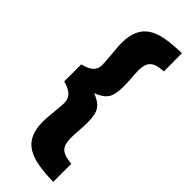

<svg xmlns="http://www.w3.org/2000/svg" viewBox="-290 -782 938 938"><g transform="rotate(45 178.5 -313.5)"><path d="M328 131Q269 130 223 122Q177 114 146 95Q115 76 99.5 42.5Q84 9 84 -42Q84 -59 86 -81Q88 -103 90 -125Q92 -142 93 -157Q94 -172 94 -180Q94 -208 76 -226Q58 -244 19 -254V-372Q58 -381 76 -398Q94 -415 94 -442Q94 -452 92.5 -468.5Q91 -485 90 -503Q88 -525 86 -546.5Q84 -568 84 -583Q84 -636 100 -670Q116 -704 147 -723Q178 -742 223.5 -749.5Q269 -757 328 -758L329 -633Q292 -631 272 -621.5Q252 -612 244.5 -593.5Q237 -575 237 -546Q237 -533 238 -519.5Q239 -506 240 -492Q241 -480 241.5 -467.5Q242 -455 242 -444Q242 -406 235.5 -382.5Q229 -359 211.5 -344Q194 -329 163 -317Q194 -305 211.5 -289.5Q229 -274 235.5 -250.5Q242 -227 242 -191Q242 -181 241.5 -169Q241 -157 240 -144Q239 -128 238 -113.5Q237 -99 237 -84Q237 -55 244 -36Q251 -17 271 -7Q291 3 328 6Z"/></g></svg>

Font: Cairo Play ExtraBold
Style: Regular
Weight: 800
Version: Version 3.119